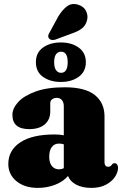

<svg xmlns="http://www.w3.org/2000/svg" viewBox="-20 -904 596 936"><path d="M20.5 -104.5Q20.5 -171.5 78.8 -210Q137 -248.5 245.5 -248.5Q271.5 -248.5 291 -244.5V-386.5Q291 -405 281.8 -416Q272.5 -427 257 -427Q243.5 -427 234.2 -420Q225 -413 225 -401V-360Q225 -320.5 198 -297.5Q171 -274.5 122.5 -274.5Q40.5 -274.5 40.5 -344Q40.5 -375.5 68.8 -406.5Q97 -437.5 153.8 -458Q210.5 -478.5 296 -478.5Q395 -478.5 442.2 -440.8Q489.5 -403 489.5 -336.5V-112Q489.5 -103 494 -97Q498.5 -91 507.5 -91Q520 -91 527 -103.5Q532 -108.5 538.5 -108.5Q546.5 -108.5 551 -102Q555.5 -95.5 555.5 -86Q555.5 -65 540.8 -42.2Q526 -19.5 497 -3.8Q468 12 425 12Q381 12 351.2 -4Q321.5 -20 311.5 -46Q287.5 -18 248 -3Q208.5 12 164.5 12Q99.5 12 60 -21Q20.5 -54 20.5 -104.5ZM220 -140.5Q220 -110 233.2 -94.2Q246.5 -78.5 268 -78.5Q280 -78.5 291 -84V-200.5Q280.5 -204 267 -204Q245.5 -204 232.8 -187.5Q220 -171 220 -140.5ZM264.5 -824.5Q284.5 -857 307.5 -873.8Q330.5 -890.5 361 -881Q389 -872.5 399.8 -849.8Q410.5 -827 404 -804Q397.5 -779.5 378.8 -765Q360 -750.5 328 -740L250 -711Q241 -708 232 -709.5Q223 -711 218 -718Q213.5 -725.5 215.8 -733.2Q218 -741 223 -748ZM276.5 -504.5Q225 -504.5 190 -529Q155 -553.5 155 -601Q155 -648 190 -672.5Q225 -697 276.5 -697Q329.5 -697 364 -671.8Q398.5 -646.5 398.5 -601Q398.5 -555 364 -529.8Q329.5 -504.5 276.5 -504.5ZM277.5 -652Q262.5 -652 253.2 -639.5Q244 -627 244 -601Q244 -575 253.2 -562Q262.5 -549 277.5 -549Q310 -549 310 -601Q310 -652 277.5 -652Z"/></svg>

Font: Fraunces 72pt S050 Black
Style: Regular
Weight: 900
Version: Version 1.000; ttfautohint (v1.8.3)